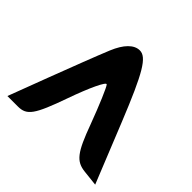

<svg xmlns="http://www.w3.org/2000/svg" viewBox="-195 -1099 1270 1270"><g transform="rotate(45 439.5 -464.5)"><path d="M292 -742C260 -665 187 -475 130 -325L26 -50H124C207 -50 237 -92 318 -321C371 -471 423 -582 436 -569C448 -557 499 -437 547 -308C619 -112 653 -68 742 -58L851 -46L682 -465C549 -794 496 -883 432 -883C379 -883 330 -834 292 -742Z"/></g></svg>

Font: Hussar Skorodowane
Style: Bold
Weight: 700
Foundry: Cannot Into Space Fonts
Version: Version 0.892